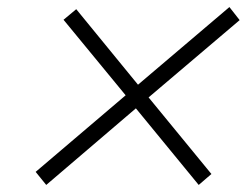

<svg xmlns="http://www.w3.org/2000/svg" viewBox="-20 -642 699 544"><path d="M111 -118 81 -155 336 -372 160 -586 196 -616 371 -402 630 -622 659 -585 401 -366 579 -149 543 -118 365 -335Z"/></svg>

Font: Tomorrow Light
Style: Italic
Weight: 300
Italic angle: -10°
Designer: Tony de Marco, Monica Rizzolli
Foundry: Just in Type
Version: Version 2.002